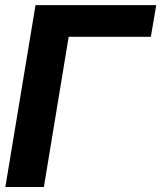

<svg xmlns="http://www.w3.org/2000/svg" viewBox="-20 -748 645 768"><path d="M604.9 -727.5 583.4 -600.8H254.7L155.5 0H1.4L122.1 -727.5Z"/></svg>

Font: Inter Tight
Style: Italic
Weight: 400
Italic angle: -9.39999°
Designer: Rasmus Andersson
Foundry: rsms
Version: Version 3.002